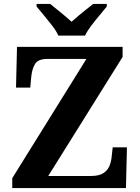

<svg xmlns="http://www.w3.org/2000/svg" viewBox="-20 -951 706 971"><path d="M42 0V-50L417 -653H220Q173 -653 157.5 -628Q142 -603 138 -562L133 -508H61L66 -714H600V-663L224 -61H440Q481 -61 503 -75.5Q525 -90 534 -113Q543 -136 545 -161L550 -206H622L617 0ZM275 -771Q265 -794 244.5 -820.5Q224 -847 202.5 -873Q181 -899 165 -918V-931H234Q248 -920 267.5 -904Q287 -888 307 -871.5Q327 -855 342 -841Q357 -855 377 -871.5Q397 -888 417 -904Q437 -920 451 -931H520V-918Q505 -899 483 -873Q461 -847 441 -820.5Q421 -794 410 -771Z"/></svg>

Font: Noto Serif Kannada
Style: Bold
Weight: 700
Version: Version 2.003